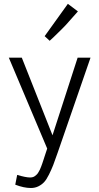

<svg xmlns="http://www.w3.org/2000/svg" viewBox="-20 -778 510 989"><path d="M210 -591.8 329.6 -758.3 381.3 -719.2 334 -666Q323.7 -653.3 299.3 -628.9Q274.9 -604.5 255.4 -585.9L235.8 -567.9ZM139.2 190.4Q103 190.4 58.6 173.3L68.4 123.5L68.8 123Q112.8 136.2 134.8 136.2Q142.1 136.2 148.4 134.5Q154.8 132.8 160.2 128.7Q165.5 124.5 169.7 120.6Q173.8 116.7 178.2 108.9Q182.6 101.1 185.5 95.7Q188.5 90.3 192.1 79.8Q195.8 69.3 198 63.5Q200.2 57.6 204.1 45.2Q208 32.7 210 26.9L223.1 -12.7L25.4 -481H92.3L250.5 -81.1L379.9 -481H446.3L277.3 7.8Q263.2 48.8 254.2 72Q245.1 95.2 232.2 121.3Q219.2 147.5 207 160.4Q194.8 173.3 177.5 181.9Q160.2 190.4 139.2 190.4Z"/></svg>

Font: Anaheim
Style: Regular
Weight: 400
Designer: vernon adams
Foundry: vernon adams
Version: Version 1.002; ttfautohint (v0.93.5-3d13) -l 8 -r 50 -G 200 